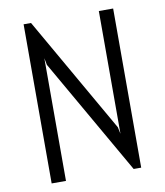

<svg xmlns="http://www.w3.org/2000/svg" viewBox="-80 -766 713 832"><g transform="rotate(-10 277.0 -350.0)"><path d="M440.9 0 148.9 -509.8 143.1 -540V0H80.1V-700.2H112.8L404.8 -189.9L411.1 -160.2V-700.2H474.1V0Z"/></g></svg>

Font: Abel
Style: Regular
Weight: 400
Designer: Matthew Desmond
Foundry: Matthew Desmond
Version: Version 1.002